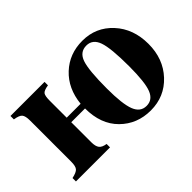

<svg xmlns="http://www.w3.org/2000/svg" viewBox="-86 -708 956 956"><g transform="rotate(-45 392.5 -229.5)"><path d="M213 -257H311Q321 -355 384 -414Q447 -473 539 -473Q634 -473 697.5 -404Q761 -335 761 -229Q761 -124 696.5 -55Q632 14 535 14Q439 14 374.5 -50Q310 -114 310 -225H213V-84Q213 -55 223.5 -41.5Q234 -28 261 -24V0H21V-24Q54 -31 64 -43Q74 -55 74 -87V-376Q74 -408 64 -420Q54 -432 21 -437V-461H261V-437Q229 -432 221 -421Q213 -410 213 -376ZM536 -442Q490 -442 473.5 -394.5Q457 -347 457 -218Q457 -109 475 -63Q493 -17 536 -17Q579 -17 596.5 -61.5Q614 -106 614 -218Q614 -346 597 -394Q580 -442 536 -442Z"/></g></svg>

Font: STIX MathJax Alphabets
Style: Bold
Weight: 700
Designer: MicroPress Inc., with final additions and corrections provided by Coen Hoffman, Elsevier (retired)
Version: Version 1.1.1